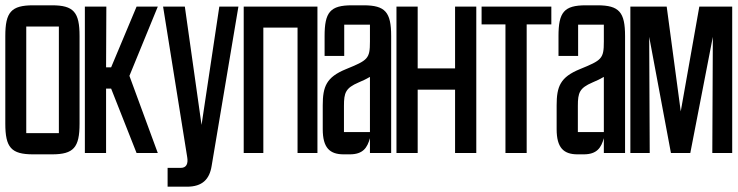

<svg xmlns="http://www.w3.org/2000/svg" viewBox="-20 -577 2781 724"><path d="M176 5C258 5 280 -21 280 -111V-441C280 -531 258 -557 176 -557H105C22 -557 0 -531 0 -441V-111C0 -21 22 5 105 5ZM79 -477H202V-75H79Z M380 -243H399L495 0H575L468 -291L575 -552H495L399 -323H380L381 -552H300V0H380Z M879 -552H807L740 -106L677 -552H595L686 16C690 40 683 56 662 56H612V127H685C743 127 770 99 778 49Z M973 0V-473H1102V0H1177V-552H899V0Z M1197 -90C1197 -20 1223 5 1276 5H1299C1349 5 1365 -20 1375 -56V0H1455V-441C1455 -531 1433 -557 1351 -557H1307C1225 -557 1204 -531 1204 -441V-366H1278V-484H1375V-420C1375 -355 1367 -350 1284 -316C1211 -286 1197 -251 1197 -180ZM1375 -79H1277V-178C1277 -227 1283 -245 1332 -266C1349 -273 1363 -280 1375 -287Z M1555 0V-239H1696V0H1776V-552H1696V-319H1555V-552H1475V0Z M1796 -485H1886V0H1966V-485H2059V-552H1796Z M2079 -90C2079 -20 2105 5 2158 5H2181C2231 5 2247 -20 2257 -56V0H2337V-441C2337 -531 2315 -557 2233 -557H2189C2107 -557 2086 -531 2086 -441V-366H2160V-484H2257V-420C2257 -355 2249 -350 2166 -316C2093 -286 2079 -251 2079 -180ZM2257 -79H2159V-178C2159 -227 2165 -245 2214 -266C2231 -273 2245 -280 2257 -287Z M2668 -438 2666 0H2741V-552H2617L2547 -157L2494 -552H2357V0H2430L2428 -438L2510 0H2583Z"/></svg>

Font: Queering
Style: Regular
Weight: 400
Designer: Adam Naccarato
Foundry: adamnac
Version: Version 2.000;hotconv 1.0.109;makeotfexe 2.5.65596